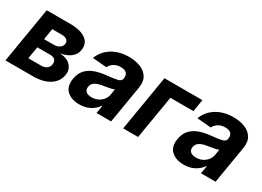

<svg xmlns="http://www.w3.org/2000/svg" viewBox="-22 -1089 2228 1635"><g transform="rotate(30 1092.5 -271.5)"><path d="M16 0 106.9 -545.5H339.1Q440 -545.5 492.2 -507.1Q544.4 -468.8 532.3 -398.1Q525.2 -353.7 487.4 -324.2Q449.6 -294.7 389.2 -284.4Q462 -279.5 496.3 -241.1Q530.5 -202.8 521.7 -148.8Q509.9 -79.2 448.3 -39.6Q386.7 0 284.1 0ZM175.4 -113.3H302.9Q334.5 -113.3 355.3 -128.6Q376.1 -143.8 380 -169.7Q384.9 -199.2 369.7 -215.7Q354.4 -232.2 322.8 -232.2H195.3ZM210.2 -321H305Q338.8 -321 360.6 -335.8Q382.5 -350.5 386.7 -376.1Q390.6 -400.9 372.7 -415.3Q354.8 -429.7 319.6 -429.7H228Z M746.4 10.3Q668.7 10.3 623.9 -30.7Q579.2 -71.7 592.3 -152.3Q602.6 -213.1 637.1 -247.9Q671.5 -282.7 721.1 -299Q770.6 -315.3 825.3 -320.3Q897 -327.4 929.2 -335.4Q961.3 -343.4 965.9 -369.3V-371.4Q971.2 -405.2 953.7 -423.7Q936.1 -442.1 897.7 -442.1Q857.2 -442.1 829.2 -424.4Q801.1 -406.6 788.7 -379.3L650.9 -390.6Q678.6 -465.2 748 -508.9Q817.5 -552.6 915.8 -552.6Q976.2 -552.6 1025.7 -533.4Q1075.3 -514.2 1101.2 -473.5Q1127.1 -432.9 1116.5 -367.9L1055 0H911.6L924.4 -75.6H920.1Q894.2 -37.6 850.5 -13.7Q806.8 10.3 746.4 10.3ZM807.2 -94.1Q856.9 -94.1 893.5 -123Q930 -152 937.5 -195L946.7 -252.8Q937.1 -246.8 917.6 -242.4Q898.1 -237.9 876.6 -234.6Q855.1 -231.2 838.4 -228.3Q797.6 -222.7 770.1 -206Q742.5 -189.3 737.6 -157.3Q733 -126.4 752.3 -110.3Q771.7 -94.1 807.2 -94.1Z M1637.8 -545.5 1618.3 -426.5H1391.7L1320.3 0H1173.7L1264.6 -545.5Z M1773.4 10.3Q1695.7 10.3 1650.9 -30.7Q1606.2 -71.7 1619.3 -152.3Q1629.6 -213.1 1664.1 -247.9Q1698.5 -282.7 1748 -299Q1797.6 -315.3 1852.3 -320.3Q1924 -327.4 1956.1 -335.4Q1988.3 -343.4 1992.9 -369.3V-371.4Q1998.2 -405.2 1980.6 -423.7Q1963.1 -442.1 1924.7 -442.1Q1884.2 -442.1 1856.2 -424.4Q1828.1 -406.6 1815.7 -379.3L1677.9 -390.6Q1705.6 -465.2 1775 -508.9Q1844.5 -552.6 1942.8 -552.6Q2003.2 -552.6 2052.7 -533.4Q2102.3 -514.2 2128.2 -473.5Q2154.1 -432.9 2143.5 -367.9L2082 0H1938.6L1951.3 -75.6H1947.1Q1921.2 -37.6 1877.5 -13.7Q1833.8 10.3 1773.4 10.3ZM1834.2 -94.1Q1883.9 -94.1 1920.5 -123Q1957 -152 1964.5 -195L1973.7 -252.8Q1964.1 -246.8 1944.6 -242.4Q1925.1 -237.9 1903.6 -234.6Q1882.1 -231.2 1865.4 -228.3Q1824.6 -222.7 1797.1 -206Q1769.5 -189.3 1764.6 -157.3Q1759.9 -126.4 1779.3 -110.3Q1798.7 -94.1 1834.2 -94.1Z"/></g></svg>

Font: Inter UI
Style: Bold Italic
Weight: 700
Italic angle: 9.39999°
Designer: Rasmus Andersson
Foundry: rsms
Version: 3.2;8d6f07862